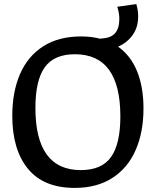

<svg xmlns="http://www.w3.org/2000/svg" viewBox="-20 -908 775 938"><path d="M681 -378Q681 -263 643 -175.5Q605 -88 529.5 -39Q454 10 345 10Q193 10 116.5 -83.5Q40 -177 40 -342Q40 -459 78 -546.5Q116 -634 191.5 -682Q267 -730 376 -730Q429 -730 472 -718V-720Q520 -721 541.5 -745Q563 -769 563 -816Q563 -843 553 -875L646 -888Q655 -857 655 -828Q655 -775 628.5 -737.5Q602 -700 557 -680Q619 -636 650 -559Q681 -482 681 -378ZM568 -339Q568 -643 346 -643Q244 -643 198.5 -579Q153 -515 153 -381Q153 -77 375 -77Q477 -77 522.5 -141Q568 -205 568 -339Z"/></svg>

Font: Enriqueta Medium
Style: Regular
Weight: 500
Designer: Viviana Monsalve, Gustavo Ibarra
Foundry: 72Puntos
Version: Version 2.000